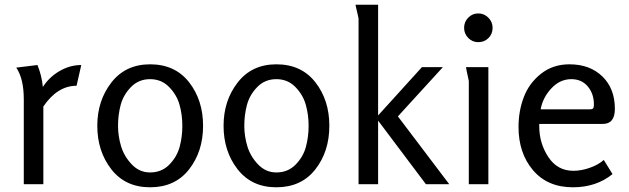

<svg xmlns="http://www.w3.org/2000/svg" viewBox="-20 -782 2671 815"><path d="M164 0H81V-360Q81 -448 49 -495L139 -506Q157 -462 162 -413Q189 -455 233 -480.5Q277 -506 325 -506L305 -418Q224 -418 164 -330Z M617 13Q512 13 452.5 -63.5Q393 -140 393 -248Q393 -355 453 -432Q513 -509 617 -509Q723 -509 782.5 -433Q842 -357 842 -248Q842 -139 782.5 -63Q723 13 617 13ZM617 -50Q666 -50 698.5 -83Q731 -116 742.5 -158.5Q754 -201 754 -248Q754 -295 742 -337.5Q730 -380 697.5 -413Q665 -446 617 -446Q569 -446 536.5 -413Q504 -380 492.5 -337.5Q481 -295 481 -248Q481 -204 494 -161Q507 -118 539.5 -84Q572 -50 617 -50Z M1153 13Q1048 13 988.5 -63.5Q929 -140 929 -248Q929 -355 989 -432Q1049 -509 1153 -509Q1259 -509 1318.5 -433Q1378 -357 1378 -248Q1378 -139 1318.5 -63Q1259 13 1153 13ZM1153 -50Q1202 -50 1234.5 -83Q1267 -116 1278.5 -158.5Q1290 -201 1290 -248Q1290 -295 1278 -337.5Q1266 -380 1233.5 -413Q1201 -446 1153 -446Q1105 -446 1072.5 -413Q1040 -380 1028.5 -337.5Q1017 -295 1017 -248Q1017 -204 1030 -161Q1043 -118 1075.5 -84Q1108 -50 1153 -50Z M1887 0H1788L1585 -270V0H1502V-703Q1502 -704 1499 -717.5Q1496 -731 1492.5 -745.5Q1489 -760 1489 -762H1585V-292L1771 -497H1860L1669 -288Z M2071 -664Q2071 -638 2053.5 -620.5Q2036 -603 2010 -603Q1985 -603 1967.5 -621Q1950 -639 1950 -664Q1950 -689 1967.5 -707Q1985 -725 2010 -725Q2035 -725 2053 -707Q2071 -689 2071 -664ZM2053 0H1970V-438Q1970 -439 1967 -452.5Q1964 -466 1961 -480.5Q1958 -495 1958 -497H2053Z M2543 -103 2580 -43Q2511 13 2412 13Q2304 13 2242.5 -59.5Q2181 -132 2181 -243Q2181 -311 2203.5 -370Q2226 -429 2276.5 -469Q2327 -509 2397 -509Q2484 -509 2537 -457.5Q2590 -406 2590 -320Q2590 -256 2539 -256H2269V-246Q2269 -174 2307.5 -115.5Q2346 -57 2414 -57Q2447 -57 2483 -69.5Q2519 -82 2543 -103ZM2275 -318H2484Q2495 -318 2498 -322.5Q2501 -327 2501 -339Q2501 -384 2475 -415Q2449 -446 2405 -446Q2357 -446 2320.5 -407Q2284 -368 2275 -318Z"/></svg>

Font: Rosario
Style: Regular
Weight: 400
Designer: Hector Gatti
Foundry: Omnibus-Type
Version: Version 1.004